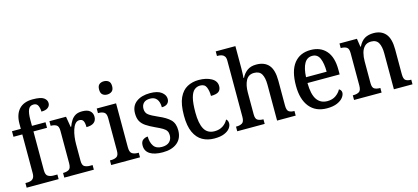

<svg xmlns="http://www.w3.org/2000/svg" viewBox="-62 -1262 3841 1764"><g transform="rotate(-15 1858.5 -380.0)"><path d="M22 0V-44H37Q56 -44 72.5 -49Q89 -54 99.5 -69Q110 -84 110 -115V-483H26V-536H110V-583Q110 -673 154.5 -721.5Q199 -770 284 -770Q361 -770 389.5 -749.5Q418 -729 418 -699Q418 -673 397 -656.5Q376 -640 334 -640Q334 -669 323 -695.5Q312 -722 280 -722Q244 -722 230 -690Q216 -658 216 -594V-536H345V-483H216V-115Q216 -69 238 -56.5Q260 -44 288 -44H326V0Z M380 0V-44H383Q415 -44 436 -56.5Q457 -69 457 -116V-424Q457 -468 436 -480Q415 -492 385 -492H382V-536H540L557 -435H562Q574 -467 590 -492Q606 -517 630.5 -531.5Q655 -546 695 -546Q745 -546 769 -525Q793 -504 793 -469Q793 -434 769.5 -414.5Q746 -395 697 -395Q697 -436 686.5 -455Q676 -474 649 -474Q626 -474 609.5 -454.5Q593 -435 583 -403.5Q573 -372 568.5 -337Q564 -302 564 -271V-111Q564 -67 585 -55.5Q606 -44 635 -44H661V0Z M959 -635Q933 -635 915.5 -649.5Q898 -664 898 -698Q898 -733 915.5 -747Q933 -761 959 -761Q985 -761 1003.5 -747Q1022 -733 1022 -698Q1022 -664 1003.5 -649.5Q985 -635 959 -635ZM826 0V-44H838Q869 -44 890 -56.5Q911 -69 911 -113V-423Q911 -466 890.5 -479Q870 -492 840 -492H832V-536H1016V-117Q1016 -71 1037 -57.5Q1058 -44 1089 -44H1100V0Z M1316 10Q1236 10 1193.5 -17.5Q1151 -45 1151 -97Q1151 -136 1173 -151Q1195 -166 1218 -166Q1218 -111 1242 -75.5Q1266 -40 1320 -40Q1368 -40 1392.5 -63.5Q1417 -87 1417 -126Q1417 -150 1407 -166.5Q1397 -183 1372.5 -197.5Q1348 -212 1306 -231Q1256 -254 1223.5 -276Q1191 -298 1175.5 -327Q1160 -356 1160 -401Q1160 -472 1209.5 -509Q1259 -546 1340 -546Q1413 -546 1449 -518Q1485 -490 1485 -453Q1485 -425 1466.5 -408.5Q1448 -392 1413 -392Q1413 -443 1391.5 -470Q1370 -497 1329 -497Q1287 -497 1266.5 -476.5Q1246 -456 1246 -422Q1246 -384 1272 -364Q1298 -344 1360 -317Q1433 -286 1468.5 -250.5Q1504 -215 1504 -150Q1504 -73 1453.5 -31.5Q1403 10 1316 10Z M1807 10Q1743 10 1694 -17.5Q1645 -45 1617 -105.5Q1589 -166 1589 -265Q1589 -373 1617.5 -434Q1646 -495 1694.5 -521Q1743 -547 1803 -547Q1875 -547 1923.5 -520Q1972 -493 1972 -444Q1972 -410 1950.5 -393Q1929 -376 1876 -376Q1876 -425 1861.5 -459.5Q1847 -494 1804 -494Q1772 -494 1748 -474Q1724 -454 1711 -404.5Q1698 -355 1698 -266Q1698 -161 1728 -107.5Q1758 -54 1826 -54Q1872 -54 1905 -76Q1938 -98 1954 -131Q1972 -117 1972 -90Q1972 -67 1955 -44Q1938 -21 1901.5 -5.5Q1865 10 1807 10Z M2025 0V-44H2032Q2062 -44 2083.5 -56.5Q2105 -69 2105 -116V-649Q2105 -678 2094.5 -692Q2084 -706 2067.5 -711Q2051 -716 2033 -716H2024V-760H2211V-549Q2211 -521 2209.5 -492.5Q2208 -464 2207 -458H2212Q2231 -497 2264.5 -522Q2298 -547 2351 -547Q2429 -547 2469.5 -500.5Q2510 -454 2510 -351V-116Q2510 -69 2528.5 -56.5Q2547 -44 2578 -44H2581V0H2404V-342Q2404 -407 2383.5 -442.5Q2363 -478 2312 -478Q2259 -478 2235 -433.5Q2211 -389 2211 -318V-111Q2211 -67 2232 -55.5Q2253 -44 2283 -44H2286V0Z M2878 10Q2771 10 2712.5 -62Q2654 -134 2654 -264Q2654 -405 2710 -476Q2766 -547 2868 -547Q2962 -547 3015.5 -486Q3069 -425 3069 -306V-261H2763Q2764 -153 2798.5 -103Q2833 -53 2898 -53Q2946 -53 2978.5 -76Q3011 -99 3027 -130Q3036 -126 3043 -116.5Q3050 -107 3050 -93Q3050 -72 3032 -48Q3014 -24 2975.5 -7Q2937 10 2878 10ZM2960 -316Q2960 -395 2939.5 -443Q2919 -491 2869 -491Q2820 -491 2794 -446Q2768 -401 2764 -316Z M3136 0V-44H3143Q3175 -44 3196 -56.5Q3217 -69 3217 -116V-424Q3217 -468 3196.5 -480Q3176 -492 3146 -492H3141V-536H3307L3319 -457H3323Q3349 -508 3383.5 -527.5Q3418 -547 3467 -547Q3540 -547 3580.5 -500.5Q3621 -454 3621 -351V-116Q3621 -69 3639 -56.5Q3657 -44 3688 -44H3692V0H3515V-342Q3515 -406 3495 -442Q3475 -478 3425 -478Q3386 -478 3363.5 -455.5Q3341 -433 3331.5 -396.5Q3322 -360 3322 -318V-111Q3322 -67 3342 -55.5Q3362 -44 3393 -44H3398V0Z"/></g></svg>

Font: Noto Serif Khmer SemiCondensed Medium
Style: Regular
Weight: 500
Width: 4
Designer: Danh Hong and the Monotype Design Team
Foundry: Monotype Imaging Inc.
Version: Version 2.004; ttfautohint (v1.8.4.7-5d5b)